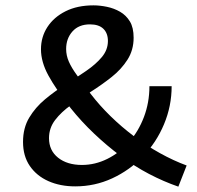

<svg xmlns="http://www.w3.org/2000/svg" viewBox="-20 -689 734 717"><path d="M261 7Q205 7 161 -12.5Q117 -32 91.5 -69Q66 -106 66 -159Q66 -211 89 -249.5Q112 -288 148 -318Q184 -348 224.5 -373.5Q265 -399 301.5 -424Q338 -449 360.5 -476Q383 -503 383 -536Q383 -565 366 -581.5Q349 -598 316 -598Q274 -598 250.5 -571.5Q227 -545 227 -506Q227 -482 237 -459Q247 -436 267.5 -408Q288 -380 319 -338Q352 -295 393 -255Q434 -215 480.5 -180Q527 -145 577.5 -117Q628 -89 677 -71L646 8Q591 -11 536.5 -39.5Q482 -68 430.5 -106.5Q379 -145 331.5 -190Q284 -235 244 -285Q188 -357 160.5 -407.5Q133 -458 133 -505Q133 -551 157 -588Q181 -625 225 -647Q269 -669 329 -669Q353 -669 379.5 -663.5Q406 -658 428.5 -645Q451 -632 465 -609Q479 -586 479 -548Q479 -502 456 -466Q433 -430 397 -401.5Q361 -373 321 -347.5Q281 -322 245 -296.5Q209 -271 186 -241Q163 -211 163 -173Q163 -127 197 -100Q231 -73 286 -73Q335 -73 380.5 -95.5Q426 -118 461.5 -158Q497 -198 517.5 -252Q538 -306 538 -367H621Q621 -293 592.5 -225Q564 -157 514 -105Q464 -53 399 -23Q334 7 261 7Z"/></svg>

Font: Ysabeau SemiBold
Style: Regular
Weight: 600
Designer: Christian Thalmann (Catharsis Fonts)
Version: Version 2.000;gftools[0.9.27.dev2+g8671c4b]